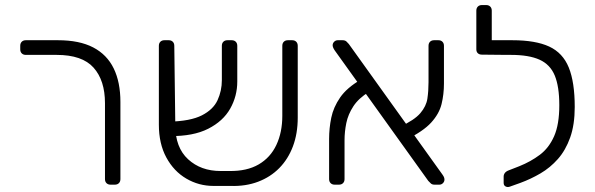

<svg xmlns="http://www.w3.org/2000/svg" viewBox="-20 -730 2352 759"><path d="M417 0Q407 0 401 -6Q395 -12 395 -22V-322Q395 -412 350 -462.5Q305 -513 204 -513H82Q72 -513 66 -519Q60 -525 60 -535V-549Q60 -559 66 -565Q72 -571 82 -571H209Q294 -571 348.5 -542.5Q403 -514 429.5 -459.5Q456 -405 456 -327V-22Q456 -12 450 -6Q444 0 434 0Z M887 -54Q956 -53 1002.5 -80Q1049 -107 1072.5 -157Q1096 -207 1096 -272V-549Q1096 -559 1102 -565Q1108 -571 1118 -571H1135Q1145 -571 1151 -565Q1157 -559 1157 -549V-265Q1157 -202 1138 -151.5Q1119 -101 1084 -65.5Q1049 -30 1000 -11.5Q951 7 891 5H824Q766 5 716.5 -24Q667 -53 637.5 -107.5Q608 -162 608 -237V-549Q608 -559 614 -565Q620 -571 630 -571H647Q657 -571 663 -565Q669 -559 669 -549L673 -234Q673 -147 723.5 -100.5Q774 -54 852 -54ZM651 -192 648 -249Q733 -251 778 -274Q823 -297 840 -334Q857 -371 857 -413V-549Q857 -559 863 -565Q869 -571 879 -571H896Q906 -571 912 -565Q918 -559 918 -549V-408Q918 -350 890 -300.5Q862 -251 803 -221Q744 -191 651 -192Z M1698 0Q1688 0 1683 -5Q1678 -10 1673 -15L1303 -531Q1295 -543 1295 -551Q1295 -559 1301 -565Q1307 -571 1315 -571H1334Q1344 -571 1349.5 -566Q1355 -561 1359 -556L1729 -40Q1734 -33 1735.5 -28.5Q1737 -24 1737 -20Q1737 -12 1731 -6Q1725 0 1717 0ZM1303 0Q1293 0 1287 -6Q1281 -12 1281 -22V-181Q1281 -223 1289.5 -264.5Q1298 -306 1324.5 -344.5Q1351 -383 1406 -415L1439 -367Q1398 -342 1377 -310Q1356 -278 1349 -243.5Q1342 -209 1342 -176V-22Q1342 -12 1336 -6Q1330 0 1320 0ZM1586 -178 1561 -229Q1618 -255 1641.5 -282.5Q1665 -310 1669.5 -340Q1674 -370 1674 -405V-549Q1674 -559 1680 -565Q1686 -571 1696 -571H1713Q1723 -571 1729 -565Q1735 -559 1735 -549V-400Q1735 -357 1725.5 -318.5Q1716 -280 1684.5 -245.5Q1653 -211 1586 -178Z M1995 8Q1986 11 1978.5 7Q1971 3 1971 -7V-32Q1971 -40 1976 -46.5Q1981 -53 1992 -57L2033 -73Q2078 -91 2114 -118Q2150 -145 2170.5 -191.5Q2191 -238 2191 -314Q2191 -388 2173 -431.5Q2155 -475 2113 -494Q2071 -513 2000 -513H1966Q1956 -513 1950 -519Q1944 -525 1944 -535V-549Q1944 -559 1950 -565Q1956 -571 1966 -571H2005Q2097 -571 2151 -546Q2205 -521 2228.5 -463Q2252 -405 2252 -307Q2252 -237 2234 -186.5Q2216 -136 2185.5 -101.5Q2155 -67 2116.5 -44.5Q2078 -22 2037 -7ZM1983 -513 1885 -514Q1875 -514 1869 -519.5Q1863 -525 1863 -535V-688Q1863 -698 1869 -704Q1875 -710 1885 -710H1902Q1912 -710 1918 -704Q1924 -698 1924 -688V-571H1986Z"/></svg>

Font: Rubik Light Light
Style: Regular
Weight: 300
Version: Version 2.101